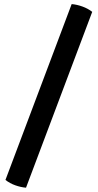

<svg xmlns="http://www.w3.org/2000/svg" viewBox="-20 -732 468 915"><path d="M321.5 -712.5Q346 -710.5 372.5 -701Q399 -691.5 419.5 -675.5L104 162.5Q79.5 160.5 53.2 151.2Q27 142 6 125.5Z"/></svg>

Font: Signika Light Medium
Style: Regular
Weight: 500
Version: Version 2.003;gftools[0.9.32]